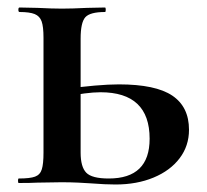

<svg xmlns="http://www.w3.org/2000/svg" viewBox="-20 -488 553 512"><path d="M270 -12Q379 -12 379 -118Q379 -242 248 -242Q211 -242 149 -229L147 -250Q243 -263 297 -263Q395 -263 439.5 -233Q484 -203 484 -142Q484 -99 459 -66Q434 -33 389.5 -14.5Q345 4 288 4Q261 4 223 1Q209 0 188.5 -1Q168 -2 144 -2L80 -1Q62 0 30 0Q28 0 28 -6Q28 -12 30 -12Q60 -12 73.5 -17Q87 -22 91.5 -36.5Q96 -51 96 -81V-387Q96 -417 91 -431Q86 -445 72.5 -450.5Q59 -456 32 -456Q29 -456 29 -462Q29 -468 32 -468L80 -467Q120 -465 145 -465Q172 -465 212 -467L260 -468Q262 -468 262 -462Q262 -456 260 -456Q220 -456 207.5 -442Q195 -428 195 -385V-81Q195 -43 210 -27.5Q225 -12 270 -12Z"/></svg>

Font: Cormorant SC
Style: Bold
Weight: 700
Designer: Christian Thalmann (Catharsis Fonts)
Foundry: Catharsis Fonts
Version: Version 4.000